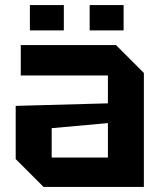

<svg xmlns="http://www.w3.org/2000/svg" viewBox="-20 -738 640 758"><path d="M42 -110V-320L406 -330V-440H62V-560H438L548 -450V0H152ZM184 -232V-116H406V-252ZM98 -618V-718H232V-618ZM334 -618V-718H468V-618Z"/></svg>

Font: Tektur SemiBold
Style: Regular
Weight: 600
Designer: Adam Jagosz
Foundry: Adam Jagosz
Version: Version 1.005;gftools[0.9.30]